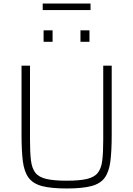

<svg xmlns="http://www.w3.org/2000/svg" viewBox="-20 -1060 755 1088"><path d="M358 8Q270 8 218.5 -5.5Q167 -19 142 -53Q117 -87 109.5 -146Q102 -205 102 -296V-688H150V-265Q150 -195 155.5 -150.5Q161 -106 180.5 -81Q200 -56 242.5 -46Q285 -36 358 -36Q431 -36 473 -46Q515 -56 534.5 -81Q554 -106 559.5 -150.5Q565 -195 565 -265V-688H613V-296Q613 -205 605.5 -146Q598 -87 573.5 -53Q549 -19 497.5 -5.5Q446 8 358 8ZM227 -823V-888H278V-823ZM436 -823V-888H487V-823ZM222 -1003V-1040H493V-1003Z"/></svg>

Font: Saira ExtraLight
Style: Regular
Weight: 200
Designer: Hector Gatti with collaboration of the Omnibus-Type team
Foundry: Omnibus-Type
Version: Version 1.100; ttfautohint (v1.8.3)